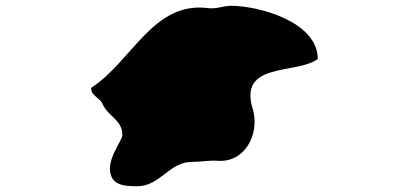

<svg xmlns="http://www.w3.org/2000/svg" viewBox="-20 -714 1414 664"><path d="M363 -110C374 -72 414 -70 455 -70C534 -70 565 -154 643 -154C671 -154 706 -160 731 -158C828 -150 878 -251 855 -334C801 -502 1005 -455 1079 -510C1079 -639 874 -694 779 -694C753 -694 728 -682 699 -686C509 -710 437 -502 295 -410C295 -382 325 -377 335 -354C354 -310 404 -300 403 -246C403 -227 347 -163 363 -110Z"/></svg>

Font: CISF Camouflage Kit
Style: Regular
Weight: 400
Designer: Robert Jablonski, Jasper
Foundry: Cannot Into Space Fonts
Version: Version 1.27